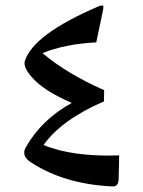

<svg xmlns="http://www.w3.org/2000/svg" viewBox="-20 -687 524 704"><path d="M139.6 -155.3Q246.1 -111.3 417 -117.2L415 -29.3Q414.1 -2.4 392.6 -3.4Q215.3 -11.7 93.3 -91.8Q57.1 -115.7 74.2 -146Q131.8 -248.5 243.2 -309.6Q138.7 -354.5 95.7 -405.3Q64 -441.9 71.3 -463.9Q102.5 -561 339.8 -663.1Q356.9 -670.4 358.9 -664.1Q359.9 -659.2 356.9 -646L346.2 -594.7Q339.4 -563 333 -531.7Q216.8 -525.4 135.7 -492.2Q226.6 -416 361.8 -356.4V-355.5Q361.8 -336.4 361.3 -315.4Q205.6 -248 139.6 -155.3Z"/></svg>

Font: Sahel WOL
Style: WOL
Weight: 400
Foundry: Saber Rastikerdar (saber.rastikerdar@gmail.com)
Version: Version 1.0.0-alpha22